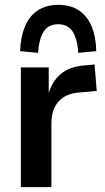

<svg xmlns="http://www.w3.org/2000/svg" viewBox="-20 -772 433 792"><path d="M66 0V-494H181V-377H178Q192 -433 228.5 -465Q265 -497 326 -502L370 -506L379 -397L302 -390Q249 -385 220.5 -352Q192 -319 192 -262V0ZM137 -554 63 -561Q65 -620 83 -663Q101 -706 135.5 -729Q170 -752 220 -752Q271 -752 305.5 -729Q340 -706 358 -663Q376 -620 377 -561L303 -554Q299 -612 279.5 -642Q260 -672 220 -672Q180 -672 160.5 -642Q141 -612 137 -554Z"/></svg>

Font: Nunito Sans 10pt SemiCondensed
Style: Bold
Weight: 700
Width: 4
Designer: Vernon Adams
Foundry: Vernon Adams
Version: Version 3.101;gftools[0.9.27]